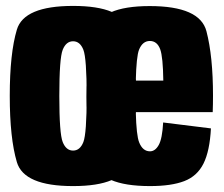

<svg xmlns="http://www.w3.org/2000/svg" viewBox="-20 -624 758 649"><path d="M227 5Q61 5 37 -76Q13 -157 13 -300Q13 -443.5 37 -523.8Q61 -604 227 -604Q393 -604 416.8 -523.8Q440.5 -443.5 440.5 -300Q440.5 -157 416.8 -76Q393 5 227 5ZM227 -115Q250.5 -115 261.8 -143.8Q273 -172.5 273 -299.5Q273 -427 261.8 -455.8Q250.5 -484.5 227 -484.5Q203.5 -484.5 192 -455.8Q180.5 -427 180.5 -299.5Q180.5 -172.5 192 -143.8Q203.5 -115 227 -115ZM487 5Q318.5 5 295.2 -78.8Q272 -162.5 272 -297Q272 -434.5 295.2 -519Q318.5 -603.5 486 -603.5Q655.5 -603.5 677.8 -518.5Q700 -433.5 700 -300.5Q700 -270 699 -245H439Q441 -165.5 450.5 -142.5Q462.5 -112.5 487 -112.5Q504.5 -112.5 516.5 -133.8Q528.5 -155 531.5 -210L693 -190Q689 -113.5 667.8 -71Q646.5 -28.5 602.8 -11.8Q559 5 487 5ZM439 -351.5H532Q531 -431.5 521.5 -457.5Q511 -485.5 486.5 -485.5Q462 -485.5 450 -456Q441 -433.5 439 -351.5Z"/></svg>

Font: Anybody Condensed ExtraBold
Style: Regular
Weight: 800
Width: 3
Designer: Tyler Finck
Foundry: Etcetera Type Company
Version: Version 1.010; ttfautohint (v1.8.3) -l 8 -r 50 -G 200 -x 14 